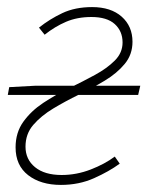

<svg xmlns="http://www.w3.org/2000/svg" viewBox="-20 -510 416 542"><path d="M152 12Q95 12 59.5 -15.5Q24 -43 24 -94Q24 -136 46 -166.5Q68 -197 102 -219.5Q136 -242 175 -261Q214 -280 248 -298.5Q282 -317 304 -339Q326 -361 326 -390Q326 -422 304 -442Q282 -462 238 -462Q198 -462 166.5 -448.5Q135 -435 106 -412L90 -432Q120 -456 156 -473Q192 -490 240 -490Q293 -490 323.5 -463Q354 -436 354 -392Q354 -356 332 -329.5Q310 -303 276 -282.5Q242 -262 203 -243Q164 -224 130 -203.5Q96 -183 74 -157.5Q52 -132 52 -96Q52 -60 79 -38Q106 -16 154 -16Q196 -16 236 -31.5Q276 -47 304 -68L318 -48Q288 -26 245.5 -7Q203 12 152 12ZM2 -242 6 -264 80 -268H376L370 -242Z"/></svg>

Font: Source Sans 3 VF
Style: Italic
Weight: 200
Italic angle: -11°
Designer: Paul D. Hunt
Foundry: Adobe Systems Incorporated
Version: Version 3.042;hotconv 1.0.118;makeotfexe 2.5.65603